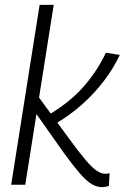

<svg xmlns="http://www.w3.org/2000/svg" viewBox="-20 -760 513 790"><path d="M26 0 143 -740H201L84 0ZM400 10Q378 10 356.5 -3Q335 -16 308.5 -46.5Q282 -77 244 -129L117 -309L133 -369L264 -190Q305 -134 332 -102Q359 -70 378 -57.5Q397 -45 412 -45Q417 -45 421.5 -45.5Q426 -46 431 -47L428 5Q422 7 414.5 8.5Q407 10 400 10ZM210 -252 176 -285Q220 -311 255.5 -339Q291 -367 319 -398Q347 -429 371 -464.5Q395 -500 416 -543L473 -534Q447 -479 407.5 -427Q368 -375 318 -330.5Q268 -286 210 -252Z"/></svg>

Font: Georama ExtraCondensed Thin Light
Style: Italic
Weight: 300
Italic angle: -9°
Version: Version 1.001